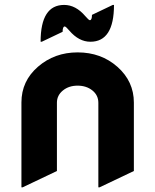

<svg xmlns="http://www.w3.org/2000/svg" viewBox="-20 -763 641 792"><path d="M445.3 -742.7H450.2Q450.2 -590.8 353 -590.8Q305.2 -590.8 265.6 -637.2Q251.5 -653.8 247.1 -653.8Q238.3 -653.8 238.3 -631.8L152.3 -590.8H147.5Q147.5 -742.7 244.6 -742.7Q292.5 -742.7 332 -696.3Q346.2 -679.7 350.6 -679.7Q359.4 -679.7 359.4 -701.7ZM73.2 9.8H68.4V-340.3Q68.4 -428.7 136.7 -487.8Q205.1 -546.9 300.3 -546.9Q397 -546.9 464.4 -487.3Q532.2 -427.2 532.2 -339.8V-57.6L390.6 9.8H385.7V-338.9Q385.7 -370.1 361.1 -389.9Q336.4 -409.7 300 -409.7Q263.7 -409.7 239.3 -389.6Q214.8 -369.6 214.8 -339.4V-57.6Z"/></svg>

Font: Nova Round
Style: Bold
Weight: 700
Designer: Wojciech Kalinowski "wmk69" (wmk69@o2.pl)
Foundry: Wojciech Kalinowski "wmk69" (wmk69@o2.pl)
Version: Version 3.1.0; 2021-05-23